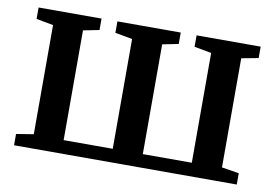

<svg xmlns="http://www.w3.org/2000/svg" viewBox="-63 -644 1068 745"><g transform="rotate(10 471.0 -271.5)"><path d="M32 0V-44.5L100 -55.5V-485.5L33 -498V-543H281V-498L218 -485.5V-53H411.5V-485.5L343.5 -498V-543H593V-498L530 -485.5V-53H723V-485.5L655.5 -498V-543H908V-498L841.5 -485.5V-55.5L909.5 -44.5V0Z"/></g></svg>

Font: Merriweather 48pt SemiBold
Style: Regular
Weight: 600
Version: Version 2.100